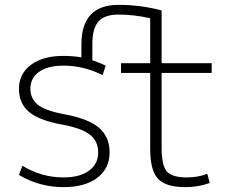

<svg xmlns="http://www.w3.org/2000/svg" viewBox="-20 -760 969 790"><path d="M645 -460V-153Q645 -78 667 -54Q689 -30 748 -30Q796 -30 833 -45L843 -7Q795 10 743 10Q662 10 630 -24.5Q598 -59 598 -147V-460H478V-500H598V-685Q531 -700 468 -700Q410 -700 385 -671.5Q360 -643 360 -578V-512Q393 -501 415 -490L402 -451Q324 -490 241 -490Q177 -490 141 -464.5Q105 -439 105 -395Q105 -355 134.5 -330Q164 -305 244 -290Q343 -272 387 -234.5Q431 -197 431 -133Q431 -67 380.5 -28.5Q330 10 241 10Q143 10 58 -40L72 -78Q151 -30 241 -30Q308 -30 346 -57.5Q384 -85 384 -133Q384 -179 350.5 -205.5Q317 -232 238 -247Q142 -264 100 -299Q58 -334 58 -395Q58 -456 107 -493Q156 -530 241 -530Q279 -530 315 -524V-578Q315 -740 468 -740Q559 -740 645 -717V-500H851V-460Z"/></svg>

Font: M PLUS 1p Light
Style: Regular
Weight: 300
Version: Version 1.061